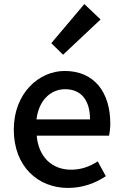

<svg xmlns="http://www.w3.org/2000/svg" viewBox="-20 -914 605 947"><path d="M316 13C388 13 451 -11 502 -45L462 -118C422 -92 380 -77 331 -77C236 -77 170 -140 161 -245H518C521 -259 524 -281 524 -304C524 -459 445 -564 299 -564C171 -564 48 -453 48 -275C48 -93 167 13 316 13ZM160 -325C171 -421 232 -474 301 -474C381 -474 424 -419 424 -325ZM291 -644 476 -818 396 -894 233 -701Z"/></svg>

Font: Noto Sans HK Medium
Style: Regular
Weight: 500
Designer: Ryoko NISHIZUKA 西塚涼子 (kana, bopomofo & ideographs); Paul D. Hunt (Latin, Greek & Cyrillic); Sandoll Communications 산돌커뮤니
Foundry: Adobe
Version: Version 2.002;hotconv 1.0.116;makeotfexe 2.5.65601